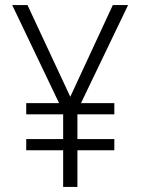

<svg xmlns="http://www.w3.org/2000/svg" viewBox="-20 -734 553 754"><path d="M256 -354 88 -714H28L212 -329H83V-285H228V-188H83V-144H228V0H284V-144H429V-188H284V-285H429V-329H298L483 -714H423Z"/></svg>

Font: Noto Sans Telugu SemiCondensed Light
Style: Regular
Weight: 300
Width: 4
Designer: Jelle Bosma - Monotype Design Team
Foundry: Monotype Imaging Inc.
Version: Version 2.005